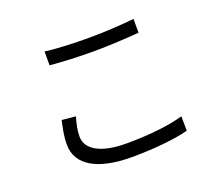

<svg xmlns="http://www.w3.org/2000/svg" viewBox="-119 -877 1238 1072"><g transform="rotate(-20 500.0 -341.0)"><path d="M237 -619C316 -612 400 -608 499 -608C590 -608 699 -615 766 -620V-702C695 -695 594 -688 499 -688C400 -688 309 -692 237 -701V-619ZM196 -309C187 -268 176 -222 176 -170C176 -46 293 20 494 20C635 20 761 5 832 -14L831 -100C756 -77 629 -62 492 -62C334 -62 258 -114 258 -188C258 -225 266 -261 278 -301L196 -309Z"/></g></svg>

Font: Source Han Sans KR Regular
Style: Regular
Weight: 400
Designer: Ryoko NISHIZUKA (kana & ideographs); Paul D. Hunt (Latin, Greek & Cyrillic); Wenlong ZHANG (bopomofo); Sandoll Communica
Foundry: Adobe Systems Incorporated
Version: Version 1.004;PS 1.004;hotconv 1.0.82;makeotf.lib2.5.63406